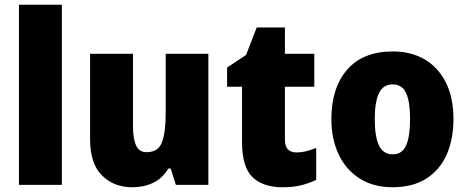

<svg xmlns="http://www.w3.org/2000/svg" viewBox="-20 -780 1973 810"><path d="M241 0H60V-760H241Z M859 -553V0H722L700 -69H690Q666 -28 626.5 -9Q587 10 538 10Q460 10 410 -40Q360 -90 360 -193V-553H541V-249Q541 -195 554 -166.5Q567 -138 598 -138Q648 -138 663.5 -180.5Q679 -223 679 -300V-553Z M1230 -137Q1251 -137 1271.5 -142Q1292 -147 1314 -156V-21Q1284 -7 1251 1.5Q1218 10 1172 10Q1090 10 1045.5 -32.5Q1001 -75 1001 -182V-414H938V-495L1018 -548L1063 -664H1182V-553H1306V-414H1182V-191Q1182 -137 1230 -137Z M1893 -278Q1893 -193 1864.5 -128Q1836 -63 1778.5 -26.5Q1721 10 1635 10Q1556 10 1498 -26.5Q1440 -63 1409 -128Q1378 -193 1378 -278Q1378 -409 1444.5 -486Q1511 -563 1638 -563Q1713 -563 1770.5 -530Q1828 -497 1860.5 -433Q1893 -369 1893 -278ZM1561 -277Q1561 -205 1578.5 -167Q1596 -129 1637 -129Q1677 -129 1693.5 -167Q1710 -205 1710 -278Q1710 -350 1693.5 -387Q1677 -424 1636 -424Q1597 -424 1579 -387.5Q1561 -351 1561 -277Z"/></svg>

Font: Noto Sans SemiCondensed Black
Style: Regular
Weight: 900
Width: 4
Designer: Monotype Design Team
Foundry: Monotype Imaging Inc.
Version: Version 2.013; ttfautohint (v1.8.4.7-5d5b)